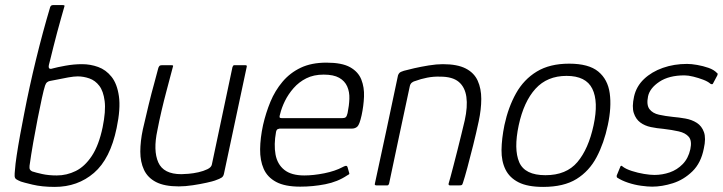

<svg xmlns="http://www.w3.org/2000/svg" viewBox="-20 -728 2839 754"><path d="M195 6Q145 6 107.5 -3Q70 -12 62 -15Q50 -20 44 -24Q38 -28 37.5 -36.5Q37 -45 39 -63Q40 -81 45.5 -117.5Q51 -154 59 -198Q67 -242 75 -282Q95 -386 121.5 -494.5Q148 -603 177 -700Q178 -703 180.5 -705.5Q183 -708 188 -708H226Q234 -708 233.5 -704.5Q233 -701 231 -696Q227 -681 219.5 -655.5Q212 -630 204.5 -601Q197 -572 190 -545Q183 -518 178.5 -498.5Q174 -479 172 -473Q170 -463 173.5 -459.5Q177 -456 186 -459Q204 -464 237 -470Q270 -476 302 -476Q335 -476 365.5 -465Q396 -454 418 -426.5Q440 -399 447 -350Q454 -301 438 -225Q413 -104 349 -49Q285 6 195 6ZM203 -39Q242 -39 277.5 -56.5Q313 -74 340.5 -115.5Q368 -157 383 -228Q396 -292 391 -331Q386 -370 370 -391Q354 -412 331 -420Q308 -428 285 -428Q271 -428 248 -424Q225 -420 204.5 -415.5Q184 -411 176 -410Q170 -409 165 -405Q160 -401 157 -392Q152 -377 144.5 -342.5Q137 -308 128 -262.5Q119 -217 110.5 -168.5Q102 -120 96 -77Q95 -67 97.5 -62.5Q100 -58 106 -55Q121 -50 146 -44.5Q171 -39 203 -39Z M682 4Q626 4 593 -13Q560 -30 545.5 -61Q531 -92 531 -132.5Q531 -173 541 -220Q552 -268 563.5 -315.5Q575 -363 586 -402Q597 -441 602 -462Q605 -469 608 -470.5Q611 -472 618 -472H650Q657 -472 659 -471Q661 -470 658 -462Q656 -455 649.5 -430Q643 -405 633.5 -369.5Q624 -334 614.5 -293.5Q605 -253 598 -216Q581 -137 601.5 -90.5Q622 -44 692 -44Q701 -44 720 -45.5Q739 -47 759 -51.5Q779 -56 794.5 -63.5Q810 -71 812 -82L893 -465Q895 -468 896 -470Q897 -472 899 -472H944Q946 -472 948 -471Q950 -470 949 -466L860 -48Q858 -36 851 -31Q844 -26 824 -19Q816 -16 791.5 -10.5Q767 -5 737 -0.5Q707 4 682 4Z M1013 -237Q1024 -285 1042 -328.5Q1060 -372 1089.5 -407Q1119 -442 1161 -462Q1203 -482 1262 -482Q1323 -482 1355 -464Q1387 -446 1399 -415.5Q1411 -385 1409.5 -348.5Q1408 -312 1400 -275Q1392 -239 1383.5 -231Q1375 -223 1362 -223H1078Q1076 -223 1071 -221Q1066 -219 1064 -210Q1055 -160 1062 -121.5Q1069 -83 1096.5 -61Q1124 -39 1175 -39Q1211 -39 1253.5 -47.5Q1296 -56 1326 -72Q1331 -75 1337 -76.5Q1343 -78 1345 -71L1351 -50Q1353 -46 1351 -44Q1349 -42 1343 -39Q1306 -14 1257.5 -4.5Q1209 5 1159 5Q1099 5 1064.5 -13.5Q1030 -32 1015.5 -65Q1001 -98 1001.5 -142Q1002 -186 1013 -237ZM1345 -284Q1351 -313 1352 -340Q1353 -367 1343.5 -388.5Q1334 -410 1312 -422.5Q1290 -435 1251 -435Q1212 -435 1183 -420.5Q1154 -406 1133 -382Q1112 -358 1099 -331.5Q1086 -305 1080 -280Q1077 -271 1078 -267.5Q1079 -264 1087 -264Q1146 -264 1204.5 -264Q1263 -264 1323 -264Q1333 -264 1337.5 -267.5Q1342 -271 1345 -284Z M1458 0Q1455 0 1453 -1.5Q1451 -3 1452 -6Q1475 -113 1498 -219.5Q1521 -326 1543 -432Q1545 -438 1549 -442Q1553 -446 1566 -450Q1580 -454 1606.5 -460Q1633 -466 1663.5 -471Q1694 -476 1719 -476Q1776 -476 1809 -459Q1842 -442 1856 -411Q1870 -380 1870 -339.5Q1870 -299 1860 -252Q1850 -205 1838 -157Q1826 -109 1815.5 -70Q1805 -31 1798 -10Q1796 -3 1793.5 -1.5Q1791 0 1784 0H1747Q1740 0 1742 -8Q1744 -14 1749 -32.5Q1754 -51 1761 -78Q1768 -105 1776 -136.5Q1784 -168 1791.5 -199Q1799 -230 1805 -255Q1817 -309 1811.5 -347.5Q1806 -386 1781.5 -406.5Q1757 -427 1709 -427Q1683 -428 1657.5 -423Q1632 -418 1611 -410Q1605 -409 1598 -404Q1591 -399 1589 -388Q1569 -294 1548.5 -198.5Q1528 -103 1508 -7Q1507 -4 1505.5 -2Q1504 0 1501 0Z M2113 6Q2052 6 2016.5 -12Q1981 -30 1965 -62.5Q1949 -95 1949.5 -139Q1950 -183 1961 -237Q1976 -307 2006.5 -361.5Q2037 -416 2088 -447Q2139 -478 2215 -478Q2292 -478 2329.5 -447Q2367 -416 2374.5 -361.5Q2382 -307 2367 -237Q2352 -166 2323 -111Q2294 -56 2244 -25Q2194 6 2113 6ZM2122 -40Q2204 -40 2247.5 -91.5Q2291 -143 2311 -236Q2331 -329 2306 -379.5Q2281 -430 2205 -430Q2129 -430 2083 -379.5Q2037 -329 2017 -236Q1997 -142 2019 -91Q2041 -40 2122 -40Z M2416 -73Q2417 -77 2420 -77Q2423 -77 2425 -74Q2438 -64 2461.5 -56.5Q2485 -49 2509 -45Q2533 -41 2550 -41Q2581 -41 2610 -51Q2639 -61 2661 -83.5Q2683 -106 2691 -142Q2698 -175 2685 -190.5Q2672 -206 2645.5 -212Q2619 -218 2585 -222Q2560 -224 2536 -229Q2512 -234 2494.5 -247Q2477 -260 2469 -284Q2461 -308 2470 -349Q2479 -389 2509 -417.5Q2539 -446 2583 -461.5Q2627 -477 2678 -477Q2695 -477 2718 -473Q2741 -469 2762.5 -461.5Q2784 -454 2796 -441Q2799 -439 2798.5 -437.5Q2798 -436 2797 -432L2780 -400Q2778 -395 2770 -399Q2760 -408 2741.5 -415Q2723 -422 2703 -427Q2683 -432 2668 -432Q2607 -432 2569.5 -407Q2532 -382 2525 -350Q2518 -316 2530.5 -299.5Q2543 -283 2568 -277.5Q2593 -272 2622 -269Q2646 -267 2671.5 -262.5Q2697 -258 2716.5 -245.5Q2736 -233 2744.5 -209Q2753 -185 2744 -145Q2733 -88 2699 -55Q2665 -22 2622.5 -8.5Q2580 5 2541 5Q2524 5 2498 1.5Q2472 -2 2446.5 -10.5Q2421 -19 2403 -31Q2401 -35 2402 -39Z"/></svg>

Font: Glory Thin Light
Style: Italic
Weight: 300
Italic angle: -12°
Version: Version 1.011